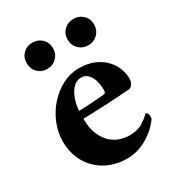

<svg xmlns="http://www.w3.org/2000/svg" viewBox="-161 -747 781 854"><g transform="rotate(-30 229.5 -320.0)"><path d="M244 -406Q222 -406 206.5 -391.5Q191 -377 181.5 -357Q172 -337 167.5 -316Q163 -295 163 -282Q166 -282 183.5 -282.5Q201 -283 222 -284.5Q243 -286 263 -287.5Q283 -289 292 -290Q301 -291 303 -296Q305 -301 305 -306Q305 -323 302 -341Q299 -359 291.5 -373.5Q284 -388 272.5 -397Q261 -406 244 -406ZM254 -447Q303 -447 336.5 -431.5Q370 -416 390.5 -393Q411 -370 420 -344Q429 -318 429 -296Q429 -279 421 -267Q413 -255 402 -254Q377 -252 346.5 -250Q316 -248 284.5 -246.5Q253 -245 221.5 -244Q190 -243 162 -242Q162 -190 177.5 -157Q193 -124 215 -106Q237 -88 261 -81.5Q285 -75 302 -75Q346 -75 371.5 -91.5Q397 -108 414 -125Q419 -123 422.5 -117Q426 -111 426 -106Q426 -93 423 -88Q416 -78 400.5 -61.5Q385 -45 361.5 -29Q338 -13 308 -2Q278 9 242 9Q200 9 162 -5Q124 -19 95 -46Q66 -73 49 -112Q32 -151 32 -200Q32 -247 50.5 -291.5Q69 -336 100 -370.5Q131 -405 171 -426Q211 -447 254 -447ZM345 -649Q374 -649 393.5 -630Q413 -611 413 -582Q413 -553 393.5 -533.5Q374 -514 345 -514Q316 -514 296.5 -533.5Q277 -553 277 -582Q277 -611 296.5 -630Q316 -649 345 -649ZM134 -649Q163 -649 182.5 -630Q202 -611 202 -582Q202 -553 182.5 -533.5Q163 -514 134 -514Q105 -514 86 -533.5Q67 -553 67 -582Q67 -611 86 -630Q105 -649 134 -649Z"/></g></svg>

Font: Vermiglione
Style: Bold
Weight: 700
Version: Version 1.000